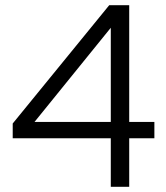

<svg xmlns="http://www.w3.org/2000/svg" viewBox="-20 -720 640 740"><path d="M407 0V-187H29V-244L401 -700H478V-250H575V-187H478V0ZM113 -250H407V-613Z"/></svg>

Font: Red Hat Mono
Style: Regular
Weight: 300
Monospace: yes
Designer: Pentagram, MCKL
Foundry: Pentagram, MCKL
Version: Version 1.023